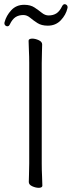

<svg xmlns="http://www.w3.org/2000/svg" viewBox="-20 -890 344 920"><path d="M303 -850Q296 -819 271.5 -793Q247 -767 209 -767Q179 -767 159.5 -779.5Q140 -792 124.5 -805Q109 -818 92 -818Q70 -818 54.5 -808Q39 -798 27 -773Q23 -764 15 -764Q10 -764 5.5 -768Q1 -772 1 -779Q1 -781 1.5 -782Q2 -783 2 -784Q10 -815 34 -841Q58 -867 96 -867Q126 -867 145.5 -854Q165 -841 180.5 -828.5Q196 -816 213 -816Q235 -816 250.5 -826Q266 -836 278 -861Q283 -870 290 -870Q295 -870 299.5 -866Q304 -862 304 -855Q304 -854 303.5 -853Q303 -852 303 -850ZM120 -589Q120 -620 118.5 -649Q117 -678 117 -695Q117 -700 122 -702.5Q127 -705 134 -705Q149 -705 165.5 -697.5Q182 -690 182 -677Q182 -665 181 -639.5Q180 -614 180 -588V-106Q180 -75 181.5 -46Q183 -17 183 0Q183 5 178 7.5Q173 10 166 10Q151 10 134.5 2.5Q118 -5 118 -18Q118 -30 119 -55.5Q120 -81 120 -107Z"/></svg>

Font: Moon Stars Kai T HW Light
Style: Regular
Weight: 300
Designer: GuiWonder
Version: Version 1.101